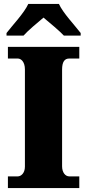

<svg xmlns="http://www.w3.org/2000/svg" viewBox="-20 -951 440 971"><path d="M13 -784V-771H99C119 -794 171 -838 200 -862C228 -839 285 -791 303 -771H388V-784C359 -822 298 -886 278 -931H123C103 -886 42 -822 13 -784ZM20 0H381V-59H330C311 -59 294 -78 294 -110V-599C294 -639 307 -655 330 -655H381V-714H20V-655H70C86 -655 106 -639 106 -600V-108C106 -75 86 -59 70 -59H20Z"/></svg>

Font: Noto Serif Ethiopic SemiCondensed Black
Style: Regular
Weight: 900
Width: 4
Designer: Monotype Design Team
Foundry: Monotype Imaging Inc.
Version: Version 2.102